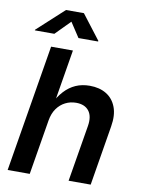

<svg xmlns="http://www.w3.org/2000/svg" viewBox="-101 -1015 806 1083"><g transform="rotate(10 302.5 -473.0)"><path d="M198.7 -314.9 146.5 0H20L140.6 -727.5H265.6L212.4 -406.7H197.3Q220.7 -454.1 249.5 -485.4Q278.3 -516.6 314.2 -532.5Q350.1 -548.3 394.5 -548.3Q450.2 -548.3 489.5 -524.4Q528.8 -500.5 546.1 -454.6Q563.5 -408.7 552.2 -342.8L495.6 0H369.1L422.9 -323.2Q432.1 -379.4 408.4 -409.9Q384.8 -440.4 335 -440.4Q302.2 -440.4 273.7 -426Q245.1 -411.6 225.3 -383.8Q205.6 -356 198.7 -314.9ZM146 -802.2H34.2L34.7 -805.7L187.5 -945.8H290L397.5 -805.7L396.5 -802.2H284.2L229 -886.2Z"/></g></svg>

Font: Inter 17pt SemiBold
Style: Italic
Weight: 600
Italic angle: -9.3988°
Version: Version 4.001;git-66647c0bb